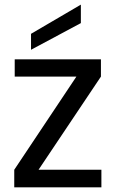

<svg xmlns="http://www.w3.org/2000/svg" viewBox="-20 -802 495 822"><path d="M414.1 -75.2V0H41V-75.2L307.1 -474.1H43V-547.9H412.1V-474.1L145 -75.2ZM112.8 -588.9V-657.2L326.2 -782.2V-703.1Z"/></svg>

Font: PoppinsZ
Style: Regular
Weight: 400
Designer: Ninad Kale (Devanagari), Jonny Pinhorn (Latin)
Foundry: Indian Type Foundry
Version: Version 3.002;FEAKit 1.0